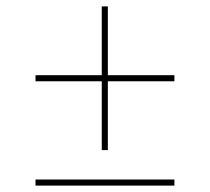

<svg xmlns="http://www.w3.org/2000/svg" viewBox="-20 -628 655 600"><path d="M317 -608V-393H525V-374H317V-159H298V-374H91V-393H298V-608ZM525 -48H91V-67H525Z"/></svg>

Font: Bitter Pro Thin
Style: Regular
Weight: 250
Designer: Sol Matas, and Bitter project Authors
Foundry: Sol Matas
Version: Version 1.010